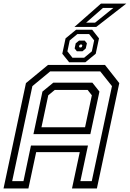

<svg xmlns="http://www.w3.org/2000/svg" viewBox="-37 -1068 736 1088"><path d="M-17 0 110 -597 235 -700H558L639 -597L512 0H371L415 -206H168L124 0ZM32 -41.5H96L138.5 -243.5H461.5L418.5 -41.5H483L597.5 -580L531 -663.5H247.5L146.5 -580ZM198 -347H445L483.5 -528L459.5 -558.5H273.5L236.5 -528ZM152.5 -308 203.5 -549 265 -599.5H486.5L526.5 -549L475 -308ZM355 -715 316 -763.5 334.5 -850.5 394 -899.5H485.5L524 -850.5L505.5 -763.5L446.5 -715ZM373.5 -741H440L483.5 -777L496.5 -839L468 -875H401.5L358 -839L345 -777ZM398.5 -777.5 386 -793.5 392 -822.5 411 -838H443L455.5 -822.5L449 -793.5L430.5 -777.5ZM414.5 -799H423L427.5 -803.5L429.5 -811.5L426.5 -815.5H418L413 -811.5L411 -803.5ZM385 -915.5 535 -1047.5H678.5L508.5 -915.5ZM451 -939.5H501.5L605.5 -1023H546.5Z"/></svg>

Font: Tourney
Style: Italic
Weight: 400
Italic angle: -12°
Version: Version 1.015